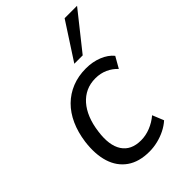

<svg xmlns="http://www.w3.org/2000/svg" viewBox="-223 -838 939 939"><g transform="rotate(-45 246.5 -368.5)"><path d="M239 9Q168 9 122.5 -23Q77 -55 59 -112.5Q41 -170 51 -248Q59 -306 80 -352.5Q101 -399 134 -431.5Q167 -464 210.5 -481.5Q254 -499 307 -499Q353 -499 391.5 -483.5Q430 -468 452 -441L419 -383Q398 -406 369 -419Q340 -432 306 -432Q269 -432 240 -418.5Q211 -405 189 -380Q167 -355 152.5 -319.5Q138 -284 132 -238Q120 -152 150.5 -105.5Q181 -59 249 -59Q282 -59 314.5 -72Q347 -85 374 -108L398 -49Q378 -31 352 -18Q326 -5 297 2Q268 9 239 9ZM283 -555 407 -746H493L341 -555Z"/></g></svg>

Font: Nunito Sans 10pt SemiCondensed
Style: Italic
Weight: 400
Width: 4
Italic angle: -9°
Designer: Vernon Adams
Foundry: Vernon Adams
Version: Version 3.101;gftools[0.9.27]